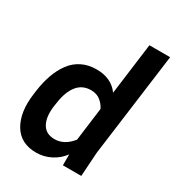

<svg xmlns="http://www.w3.org/2000/svg" viewBox="-192 -915 954 1043"><g transform="rotate(30 284.5 -393.5)"><path d="M194.8 13.2Q97.2 13.2 53 -60.8Q8.8 -134.8 24.9 -254.9L27.8 -276.9Q36.1 -335.9 53 -383.1Q69.8 -430.2 96.9 -466.8Q124 -503.4 164.1 -523.2Q204.1 -543 254.9 -543Q348.1 -543 395 -478L437 -799.8H566.9L481 -149.9L471.2 0H356V-68.8Q329.6 -31.7 286.6 -9.3Q243.7 13.2 194.8 13.2ZM285.2 -430.2Q231.4 -430.2 199.5 -390.4Q167.5 -350.6 157.2 -277.8L153.8 -255.9Q143.6 -183.6 167 -141.8Q190.4 -100.1 245.1 -100.1Q306.2 -100.1 353 -159.2L379.9 -367.2Q368.2 -392.1 344.7 -411.1Q321.3 -430.2 285.2 -430.2Z"/></g></svg>

Font: Cooper Hewitt
Style: Semibold Italic
Weight: 710
Designer: Village Type and Design LLC
Foundry: Cooper Hewitt Smithsonian Design Museum
Version: 1.000